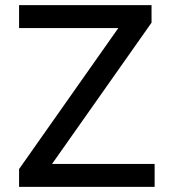

<svg xmlns="http://www.w3.org/2000/svg" viewBox="-20 -725 661 745"><path d="M54 0V-69L470 -660L482 -616H54V-705H568V-637L151 -45L140 -89H580V0Z"/></svg>

Font: Nunito Sans 12pt ExtraLight 7pt Medium
Style: Regular
Weight: 500
Version: Version 3.101;gftools[0.9.27]